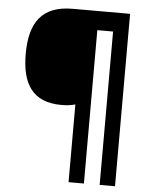

<svg xmlns="http://www.w3.org/2000/svg" viewBox="-59 -808 772 984"><g transform="rotate(5 327.0 -316.5)"><path d="M55 -509C55 -355 111 -264 260 -264C287 -264 311 -267 331 -273V127H410V-662H491V127H570V-760H275C117 -760 55 -671 55 -509Z"/></g></svg>

Font: Passageway
Style: Regular
Weight: 700
Foundry: Ascender Corporation
Version: Version 1.11